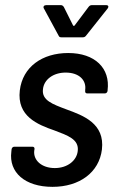

<svg xmlns="http://www.w3.org/2000/svg" viewBox="-20 -720 459 746"><path d="M150 -688 208 -581C210 -576 214 -575 219 -575H301C306 -575 310 -576 314 -581L399 -688C403 -694 401 -700 393 -700H336C331 -700 327 -697 324 -693L270 -621C269 -619 265 -619 264 -621L228 -693C225 -697 222 -700 217 -700H159C151 -700 147 -694 150 -688ZM184 6C289 6 365 -50 376 -139C388 -240 304 -271 238 -295C185 -315 141 -330 147 -374C151 -411 187 -438 235 -438C288 -438 316 -408 311 -371V-367C310 -361 313 -357 319 -357H387C393 -357 397 -361 398 -367V-369C409 -455 349 -514 245 -514C144 -514 68 -460 57 -369C45 -268 126 -236 192 -213C242 -194 288 -179 282 -133C278 -96 242 -67 193 -67C141 -67 109 -98 113 -134L114 -140C115 -146 112 -150 106 -150H36C30 -150 26 -146 25 -140L24 -130C14 -51 76 6 184 6Z"/></svg>

Font: Barlow Semi Condensed Medium
Style: Italic
Weight: 500
Width: 4
Italic angle: -7°
Designer: Jeremy Tribby
Foundry: Tribby Type
Version: Version 1.422;hotconv 1.0.109;makeotfexe 2.5.65596